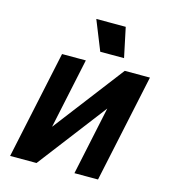

<svg xmlns="http://www.w3.org/2000/svg" viewBox="-110 -831 820 920"><g transform="rotate(15 300.0 -370.5)"><path d="M25 0 139 -536H257L183 -187L450 -536H575L461 0H344L416 -340L156 0ZM313 -594 254 -741H400L431 -594Z"/></g></svg>

Font: Geist Mono
Style: Bold Italic
Weight: 700
Italic angle: -12°
Monospace: yes
Designer: Basement.studio, Andrés Briganti, Mateo Zaragoza
Foundry: Basement.studio, Vercel, Andrés Briganti, Guido Ferreyra, Mateo Zaragoza
Version: Version 1.500; ttfautohint (v1.8.4.7-5d5b)